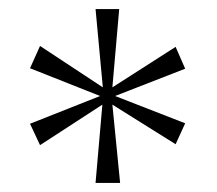

<svg xmlns="http://www.w3.org/2000/svg" viewBox="-20 -780 477 422"><path d="M190 -378 205 -550 68 -461 46 -508 200 -569 46 -630 68 -679 206 -588 190 -760H242L227 -588L366 -677L387 -629L233 -569L387 -509L366 -463L227 -550L244 -378Z"/></svg>

Font: Noto Serif ExtraLight
Style: Regular
Weight: 200
Designer: Monotype Design Team
Foundry: Monotype Imaging Inc.
Version: Version 2.015; ttfautohint (v1.8.4.7-5d5b)